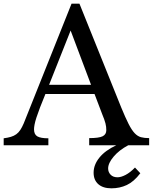

<svg xmlns="http://www.w3.org/2000/svg" viewBox="-26 -790 831 1044"><path d="M737 152Q702 198 663.5 216Q625 234 580 234Q534 234 508.5 211.5Q483 189 483 149Q483 106 514.5 67Q546 28 606 0H459V-39Q512 -39 532 -49Q552 -59 552 -82Q552 -92 551 -100.5Q550 -109 547.5 -119Q545 -129 540.5 -141.5Q536 -154 529 -171L488 -279H221Q204 -238 192 -206.5Q180 -175 172.5 -152Q165 -129 162 -113Q159 -97 159 -87Q159 -59 177 -48.5Q195 -38 237 -38V0H-6V-38Q17 -41 33.5 -46Q50 -51 62.5 -60Q75 -69 84.5 -83.5Q94 -98 103 -119L363 -770H406L633 -206Q656 -150 673 -116.5Q690 -83 706 -66Q722 -49 740.5 -44Q759 -39 785 -39V0H671Q622 26 592 61.5Q562 97 562 126Q562 146 575.5 160Q589 174 613 174Q632 174 657 161Q682 148 708 121ZM241 -329H469L358 -624Z"/></svg>

Font: SVN-Libre Baskerville
Style: Regular
Weight: 400
Designer: Pablo Impallari, Rodrigo Fuenzalida
Foundry: Pablo Impallari, Rodrigo Fuenzalida
Version: Version 1.000; ttfautohint (v1.8.4)